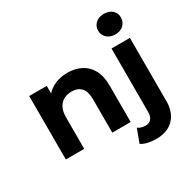

<svg xmlns="http://www.w3.org/2000/svg" viewBox="-208 -997 1413 1410"><g transform="rotate(-30 498.5 -292.5)"><path d="M72 0V-538H221V-389L193 -434Q222 -488 276 -517Q330 -546 399 -546Q463 -546 513.5 -520.5Q564 -495 593 -442.5Q622 -390 622 -308V0H466V-284Q466 -349 437.5 -380Q409 -411 357 -411Q320 -411 290.5 -395.5Q261 -380 244.5 -348Q228 -316 228 -266V0ZM723 202Q687 202 654 194.5Q621 187 598 172L640 59Q667 78 706 78Q735 78 752.5 58.5Q770 39 770 0V-538H926V-1Q926 92 873 147Q820 202 723 202ZM847 -613Q804 -613 777 -638Q750 -663 750 -700Q750 -737 777 -762Q804 -787 847 -787Q890 -787 917 -763.5Q944 -740 944 -703Q944 -664 917.5 -638.5Q891 -613 847 -613Z"/></g></svg>

Font: Montserrat Thin
Style: Bold
Weight: 700
Version: Version 9.000